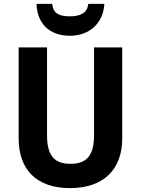

<svg xmlns="http://www.w3.org/2000/svg" viewBox="-20 -958 725 988"><path d="M517 -938H434C430 -887 386 -874 341 -874C290 -874 253 -885 249 -938H168C171 -835 236 -774 340 -774C441 -774 512 -840 517 -938ZM609 -246V-714H464V-263C464 -159 427 -115 343 -115C263 -115 222 -154 222 -262V-714H76V-246C76 -85 168 10 340 10C519 10 609 -92 609 -246Z"/></svg>

Font: Noto Sans Myanmar SemiCondensed
Style: Bold
Weight: 700
Width: 4
Designer: Monotype Design Team
Foundry: Monotype Imaging Inc.
Version: Version 2.107